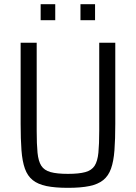

<svg xmlns="http://www.w3.org/2000/svg" viewBox="-20 -893 652 921"><path d="M306 8Q244 8 203 -0.5Q162 -9 137 -29Q112 -49 99.5 -84Q87 -119 83 -172Q79 -225 79 -299V-688H156V-266Q156 -201 160 -160.5Q164 -120 178 -98Q192 -76 222.5 -67.5Q253 -59 306 -59Q359 -59 389.5 -67.5Q420 -76 434 -98Q448 -120 452 -160.5Q456 -201 456 -266V-688H533V-299Q533 -225 529 -172Q525 -119 512.5 -84Q500 -49 475 -29Q450 -9 409 -0.5Q368 8 306 8ZM175 -796V-873H245V-796ZM366 -796V-873H436V-796Z"/></svg>

Font: Saira SemiCondensed
Style: Regular
Weight: 400
Width: 4
Designer: Hector Gatti with collaboration of the Omnibus-Type team
Foundry: Omnibus-Type
Version: Version 1.101